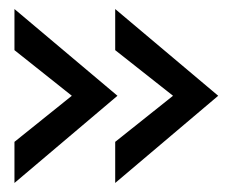

<svg xmlns="http://www.w3.org/2000/svg" viewBox="-20 -465 507 425"><path d="M12 -60V-151L139 -253L12 -354V-445L240 -253ZM235 -60V-151L363 -253L235 -354V-445L463 -253Z"/></svg>

Font: Hanken Grotesk
Style: Regular
Weight: 400
Designer: Alfredo Marco Pradil
Foundry: Hanken Design Co.
Version: Version 3.013